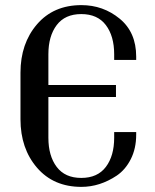

<svg xmlns="http://www.w3.org/2000/svg" viewBox="-20 -720 607 750"><path d="M512 -486H426V-508Q426 -579 393.5 -622Q361 -665 297.5 -665Q234 -665 201.5 -622Q169 -579 169 -508V-388H433V-341H169V-182Q169 -111 201.5 -68Q234 -25 297.5 -25Q361 -25 393.5 -68Q426 -111 426 -182V-204H512V-194Q512 -140 491 -98.5Q470 -57 436 -34Q370 10 298 10Q189 10 124.5 -65Q60 -140 60 -254V-436Q60 -550 124.5 -625Q189 -700 298 -700Q383 -700 447.5 -647Q512 -594 512 -499Z"/></svg>

Font: Trochut
Style: Regular
Weight: 400
Designer: Andreu Balius
Foundry: Andreu Balius
Version: Version 1.001